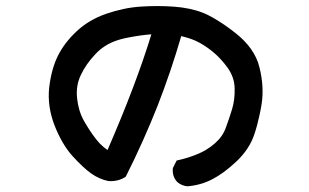

<svg xmlns="http://www.w3.org/2000/svg" viewBox="-20 -617 1040 646"><path d="M609.4 9.8Q600.1 8.8 591.8 5.1Q583.5 1.5 576.7 -4.4L576.2 -4.9L575.7 -5.4Q559.1 -23.9 561.5 -49.8V-51.8L562.5 -53.2L572.3 -72.8L574.2 -76.7L579.1 -78.1Q613.3 -85.4 644.5 -98.6Q675.3 -110.8 702.6 -134.3Q729 -157.2 739.7 -187Q751.5 -218.8 761.2 -251Q770.5 -281.7 769.5 -320.3Q768.6 -356.9 746.1 -388.7Q722.2 -421.9 693.8 -444.6Q665.5 -467.3 638.7 -479.5Q635.3 -481 631.8 -482.4Q628.4 -483.9 625 -485.1Q621.6 -486.3 618.2 -487.5Q614.7 -488.8 611.1 -489.7Q607.4 -490.7 604 -491.7Q600.6 -492.7 596.9 -493.7Q593.3 -494.6 589.8 -495.6Q555.2 -376.5 510.3 -261.2Q462.9 -141.6 404.3 -24.9L402.8 -22.5L400.9 -21Q376.5 -5.9 346.2 -7.8H345.2H344.7Q313.5 -14.2 285.6 -34.2Q259.3 -53.2 224.1 -91.8Q206.5 -111.3 191.4 -137Q176.3 -162.6 163.6 -194.8Q138.7 -259.3 145.5 -322.3Q152.8 -384.8 174.8 -429.2Q186 -451.7 201.9 -472.4Q217.8 -493.2 238.3 -512.2Q279.8 -550.8 337.9 -570.8Q366.7 -580.6 395.3 -586.7Q423.8 -592.8 452.6 -594.7Q508.8 -598.6 564 -594.7Q620.1 -590.8 663.6 -573.7Q678.2 -567.9 695.1 -558.3Q711.9 -548.8 731 -536.1Q750 -523.4 771 -506.8Q803.7 -481.4 824.5 -452.1Q845.2 -422.9 853 -390.1Q869.1 -325.7 860.4 -268.1Q857.4 -249 853.5 -231.2Q849.6 -213.4 845.2 -196.5Q840.8 -179.7 835.4 -164.1Q818.8 -114.7 774.9 -73.2Q731.4 -32.7 693.8 -13.7Q656.2 5.9 611.3 9.8H610.4ZM489.3 -501.5Q480.5 -501 471.9 -500Q463.4 -499 455.6 -498Q447.8 -497.1 440.4 -495.8Q433.1 -494.6 426.3 -493.4Q419.4 -492.2 413.1 -491Q406.7 -489.7 400.9 -488.5Q395 -487.3 389.6 -485.8Q384.3 -484.4 379.4 -482.9Q374.5 -481.4 370.6 -480Q328.6 -465.3 299.8 -433.6Q284.7 -417.5 272.7 -400.4Q260.7 -383.3 252 -364.7Q234.9 -329.1 239.3 -287.1Q243.7 -244.1 262.2 -210.9Q281.7 -176.3 304.2 -147.5Q310.1 -140.1 316.4 -133.5Q322.8 -127 329.1 -121.8Q335.4 -116.7 341.8 -112.3Q438 -333.5 489.3 -501.5Z"/></svg>

Font: NaikaiFont
Style: Bold
Weight: 700
Version: Version 1.89